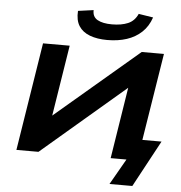

<svg xmlns="http://www.w3.org/2000/svg" viewBox="-68 -1015 1178 1248"><g transform="rotate(5 520.5 -391.0)"><path d="M693 168 789 0H686L763 -486L772 -476L215 0H71L183 -705H357L280 -221L270 -231L827 -705H972L881 -136H1006L842 168ZM596 -763Q531 -763 483 -781Q435 -799 411 -836.5Q387 -874 391 -935L492 -949Q490 -905 524 -886Q558 -867 618 -867Q680 -867 722.5 -885Q765 -903 786 -950L881 -935Q861 -876 820.5 -838Q780 -800 723.5 -781.5Q667 -763 596 -763Z"/></g></svg>

Font: Nunito Sans 7pt Expanded ExtraBold
Style: Italic
Weight: 800
Width: 7
Italic angle: -9°
Designer: Vernon Adams
Foundry: Vernon Adams
Version: Version 3.101;gftools[0.9.27]